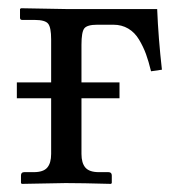

<svg xmlns="http://www.w3.org/2000/svg" viewBox="-20 -451 442 473"><path d="M180.7 -209V-71.8Q180.7 -49.3 190.4 -38.1Q200.2 -26.9 223.6 -26.9H247.1Q255.4 -26.9 255.4 -18.6V0L253.4 2Q180.7 0 141.6 0L33.7 2L31.7 0V-18.6Q31.7 -26.9 39.6 -26.9H63Q86.9 -26.9 96.4 -38.1Q106 -49.3 106 -71.8V-209H21.5V-248H106V-354Q106 -383.3 98.6 -392.6Q91.3 -401.9 65.4 -401.9H34.7Q29.3 -401.9 29.3 -407.2V-428.7L31.7 -430.7L143.6 -428.7H367.2Q370.1 -356.9 378.9 -279.3L352.1 -275.4Q346.2 -299.8 339.6 -317.9Q333 -335.9 322.5 -353.5Q312 -371.1 295.9 -380.6Q279.8 -390.1 259.3 -390.1H219.7Q194.8 -390.1 187.7 -381.1Q180.7 -372.1 180.7 -340.8V-248H274.4V-209Z"/></svg>

Font: Libertinage
Style: l
Weight: 400
Designer: OSP
Foundry: OSP
Version: Version 1.0; 2008; OFL relea